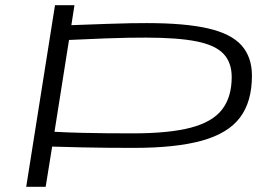

<svg xmlns="http://www.w3.org/2000/svg" viewBox="-20 -720 1028 740"><path d="M81 0 192 -700H267L255 -623Q338 -626 393 -628Q448 -630 484 -630.5Q520 -631 546 -631Q693 -631 782 -610.5Q871 -590 911 -545Q951 -500 951 -428Q951 -328 905 -267Q859 -206 758.5 -178Q658 -150 495 -150Q437 -150 390.5 -150.5Q344 -151 295 -152Q246 -153 181 -155L156 0ZM491 -206Q632 -206 715.5 -228Q799 -250 836 -298Q873 -346 873 -423Q873 -479 841.5 -512.5Q810 -546 737.5 -560.5Q665 -575 542 -575Q510 -575 475 -574.5Q440 -574 386.5 -572Q333 -570 246 -566L190 -212Q251 -209 297 -208Q343 -207 388 -206.5Q433 -206 491 -206Z"/></svg>

Font: Georama ExtraExtended Light
Style: Italic
Weight: 300
Width: 8
Italic angle: -9°
Designer: Jean-Baptiste Levee
Foundry: Production Type
Version: Version 1.000